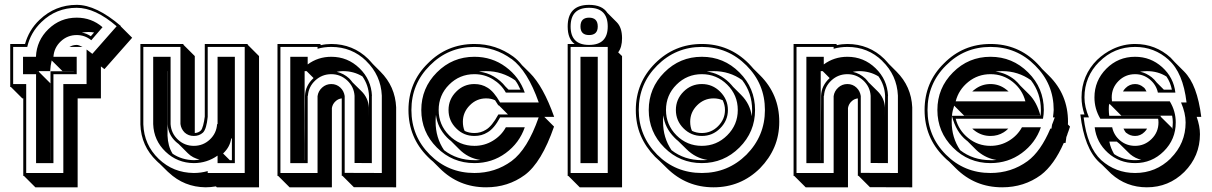

<svg xmlns="http://www.w3.org/2000/svg" viewBox="-20 -717 5036 798"><path d="M371.1 -582Q365.2 -583 359.4 -583.5Q353.5 -584 347.7 -584Q340.3 -584 333.5 -583.3Q326.7 -582.5 319.8 -581.5Q339.4 -578.6 357.4 -566.4ZM189.5 -51.3H189.9V-420.9H286.6V-421.4H239.7L194.8 -465.8Q192.4 -455.6 190.7 -444.3Q189 -433.1 188.5 -421.4H135.3V-420.9H142.1V-418L189.5 -370.6ZM481.4 -607.9 529.3 -560.1 414.1 -429.7Q410.6 -432.1 408.9 -433.6Q407.2 -435.1 406 -436Q404.8 -437 403.3 -438Q401.9 -439 399.4 -440.9V-308.1H302.7V61.5H127L79.6 14.2H76.7V-308.1H72.8L25.4 -355.5H22.5V-534.2H84Q91.8 -562 106.4 -587.2Q121.1 -612.3 144 -634.3Q209.5 -696.8 298.8 -696.8Q379.9 -696.8 482.4 -608.9ZM359.4 -549.8Q333 -571.3 298.8 -571.3Q260.3 -571.3 232.4 -544.9Q204.6 -518.6 202.1 -481H298.8V-408.7H202.1V-39.1H129.9V-408.7H75.7V-481H129.4Q132.3 -548.8 181.4 -596.2Q230.5 -643.6 298.8 -643.6Q360.4 -643.6 406.2 -604ZM464.8 -607.9Q376 -684.6 298.8 -684.6Q213.4 -684.6 152.3 -625.5Q106.4 -581.1 93.3 -522H34.7V-367.7H88.9V2H243.2V-367.7H339.8V-511.2Q345.2 -507.3 351.1 -502.9Q356.9 -498.5 363.8 -493.2ZM298.8 -530.3Q307.1 -530.3 322.8 -522H268.6Q282.7 -530.3 298.8 -530.3Z M907.2 -79.1 935.1 -51.3H943.8V-141.6H940.9Q936 -106.4 908.2 -80.1ZM676.3 -152.8Q677.2 -131.8 682.1 -113.3Q687 -94.7 697.3 -78.1Q735.8 -52.2 785.6 -51.3Q791.5 -51.3 797.4 -52Q803.2 -52.7 809.6 -53.7Q795.4 -57.1 783.2 -63.5Q771 -69.8 760.7 -80.1L722.2 -118.7Q719.2 -121.1 716.3 -123.3Q713.4 -125.5 710.9 -127.9Q678.7 -157.7 676.8 -200.7V-421.4H676.3ZM1009.3 -534.2V-531.2L1056.6 -483.9V61.5H881.3L877.4 57.6Q866.2 59.6 855.7 60.5Q845.2 61.5 834.5 61.5Q745.6 60.5 681.2 0Q680.2 -1 679 -2Q677.7 -2.9 676.8 -3.9L643.1 -37.1Q640.1 -39.6 637.2 -42.2Q634.3 -44.9 631.3 -47.9Q566.4 -109.9 563.5 -199.7V-534.2H742.2V-531.2L789.6 -483.9V-164.1Q805.2 -165 814.9 -174.8Q819.8 -179.7 824.2 -195.8Q828.6 -211.9 831.1 -232.4V-534.2ZM956.1 -481V-39.1H884.3V-70.3Q839.8 -39.1 785.6 -39.1Q717.3 -39.6 668.2 -86.4Q619.1 -133.3 616.7 -201.2V-481H689V-201.2Q691.4 -163.1 719.2 -137Q747.1 -110.8 785.6 -110.8Q824.2 -110.8 852.1 -137Q879.9 -163.1 882.3 -201.2H884.3V-481ZM843.3 -522V-231.4Q838.4 -180.7 823.7 -166Q808.1 -151.9 785.6 -151.9Q763.2 -151.9 747.6 -166Q732.4 -181.2 730 -201.7V-522H575.7V-200.2Q578.6 -115.2 639.6 -56.6Q670.4 -27.3 706.5 -12.9Q742.7 1.5 785.6 2Q800.3 2 814.7 0Q829.1 -2 843.3 -5.9V2H997.1V-522Z M1246.1 -51.3H1246.6Q1246.6 -85 1246.6 -117.9Q1246.6 -150.9 1247.1 -184.1Q1247.1 -196.8 1247.1 -214.6Q1247.1 -232.4 1247.3 -251.2Q1247.6 -270 1247.6 -287.8Q1247.6 -305.7 1247.6 -318.8Q1248.5 -340.8 1257.3 -358.6Q1266.1 -376.5 1281.7 -391.1L1283.2 -392.6L1254.4 -421.4H1246.1ZM1513.2 -227.5Q1513.2 -250.5 1513.4 -272.9Q1513.7 -295.4 1513.7 -318.4Q1511.7 -363.3 1486.3 -399.4Q1450.2 -421.4 1405.8 -421.4Q1392.6 -421.4 1379.4 -418.5Q1408.2 -412.1 1431.2 -391.1Q1435.1 -387.2 1438.5 -383.1Q1441.9 -378.9 1445.3 -374.5L1479 -341.3L1481.9 -338.4Q1496.1 -324.7 1504.2 -307.1Q1512.2 -289.6 1513.2 -270ZM1561 -419.4Q1622.6 -357.9 1626.5 -271V61.5L1450.7 61L1403.3 13.7H1400.4V-308.1Q1385.3 -306.2 1375 -296.4Q1362.3 -285.2 1359.4 -268.1V61.5H1183.6L1136.2 14.2H1133.3V-534.2H1312V-531.2L1313.5 -529.3Q1334.5 -534.2 1356.9 -534.2Q1401.4 -534.2 1440.2 -518.6Q1479 -502.9 1510.3 -472.2Q1515.6 -466.8 1520.3 -461.4Q1524.9 -456.1 1529.8 -450.7ZM1186.5 -39.1V-481H1258.8V-449.2Q1301.8 -481 1356.9 -481Q1424.8 -481 1473.9 -433.6Q1522.9 -386.2 1525.9 -318.8H1525.4V-39.1L1453.6 -39.6V-318.8Q1451.2 -356.4 1423.1 -382.6Q1395 -408.7 1356.9 -408.7Q1318.4 -408.7 1290.3 -382.6Q1262.2 -356.4 1259.8 -318.8H1258.8V-39.1ZM1299.8 2V-317.4Q1302.7 -338.4 1318.8 -353Q1335 -367.7 1356.9 -367.7Q1378.9 -367.7 1394.5 -353Q1402.3 -345.7 1406.7 -336.7Q1411.1 -327.6 1412.6 -317.9V1.5L1566.9 2V-319.8Q1563 -404.3 1502 -463.4H1502.4Q1442.4 -522 1356.9 -522Q1326.2 -522 1299.8 -514.2V-522H1145.5V2Z M2000.5 -421.4Q1992.7 -421.4 1985.4 -420.9Q1978 -420.4 1970.7 -419.4Q2004.4 -415.5 2032.7 -398.9Q2061 -382.3 2080.6 -357.4L2093.8 -344.2H2143.1Q2138.2 -355 2133.1 -364.7Q2127.9 -374.5 2121.1 -383.3Q2094.2 -401.9 2064.2 -411.6Q2034.2 -421.4 2000.5 -421.4ZM1951.7 -51.3Q1958 -51.3 1964.1 -51.3Q1970.2 -51.3 1976.6 -52.2Q1924.8 -59.6 1887.7 -97.7L1854.5 -130.9Q1846.7 -136.7 1837.9 -145.5Q1797.9 -186.5 1792 -239.7Q1791 -232.9 1790.8 -225.6Q1790.5 -218.3 1790.5 -210.9Q1790.5 -144.5 1825.7 -92.8Q1879.4 -51.3 1951.7 -51.3ZM1903.8 -210.9Q1903.8 -200.7 1905.5 -191.2Q1907.2 -181.6 1911.1 -172.9Q1929.2 -164.1 1951.7 -164.1Q1978 -164.1 1999.5 -177.7Q2024.4 -191.9 2051.3 -241.2H2091.3L2053.7 -278.8H2051.3Q2047.4 -284.7 2044.2 -290Q2041 -295.4 2037.6 -300.3Q2021.5 -308.1 2000.5 -308.1Q1960.9 -308.1 1932.6 -279.3Q1903.8 -250.5 1903.8 -210.9ZM1779.8 -45.4Q1769 -53.7 1757.8 -65.4Q1677.7 -145.5 1677.7 -259.8Q1677.7 -374.5 1757.8 -453.1Q1837.4 -534.2 1951.7 -534.2Q1997.1 -534.2 2037.4 -521Q2077.6 -507.8 2113.3 -481.9Q2123 -474.6 2132.1 -465.8Q2141.1 -457 2149.9 -445.8L2182.1 -414.1Q2238.3 -357.9 2283.2 -231.4H2242.2L2282.7 -190.9Q2231 -41.5 2161.1 10.3Q2091.3 61.5 2000.5 61.5Q1886.7 61.5 1807.6 -17.6ZM1951.7 -39.1Q1860.4 -39.1 1795.7 -103.8Q1731 -168.5 1731 -259.8Q1731 -351.1 1795.7 -416Q1860.4 -481 1951.7 -481Q2024.9 -481 2081.8 -439Q2138.7 -397 2161.1 -332H2082.5Q2063.5 -366.2 2028.6 -387.5Q1993.7 -408.7 1951.7 -408.7Q1890.1 -408.7 1846.7 -365.2Q1803.2 -321.8 1803.2 -259.8Q1803.2 -198.2 1846.7 -154.5Q1890.1 -110.8 1951.7 -110.8Q1993.7 -110.8 2028.6 -132.1Q2063.5 -153.3 2082.5 -188H2161.1Q2138.7 -122.6 2081.8 -80.8Q2024.9 -39.1 1951.7 -39.1ZM1951.7 2Q2038.1 2 2106 -47.4Q2172.4 -96.2 2218.8 -229H2058.6Q2033.7 -182.6 2006.3 -167Q1982.4 -151.9 1951.7 -151.9Q1907.2 -151.9 1876 -183.6Q1844.2 -215.3 1844.2 -259.8Q1844.2 -304.2 1876 -335.9Q1907.2 -367.7 1951.7 -367.7Q1982.4 -367.7 2006.3 -352.5Q2032.7 -336.9 2058.6 -291H2219.2Q2172.9 -422.9 2106 -472.2V-471.7Q2037.1 -522 1951.7 -522Q1842.8 -522 1766.6 -444.8Q1689.9 -368.7 1689.9 -259.8Q1689.9 -150.9 1766.6 -74.2Q1842.8 2 1951.7 2Z M2541 -626.5 2542 -625.5ZM2342.3 14.2H2339.4V-534.2H2368.2Q2339.4 -555.7 2339.4 -606.9Q2339.4 -696.8 2428.2 -696.8Q2482.9 -696.8 2504.4 -663.6L2543.5 -624.5Q2565.4 -602.5 2565.4 -558.1Q2565.4 -520.5 2549.3 -499.5L2565.4 -483.9V61.5H2389.6ZM2392.6 -39.1V-481H2464.4V-39.1ZM2428.2 -571.3Q2392.6 -571.3 2392.6 -606.9Q2392.6 -643.6 2428.2 -643.6Q2464.4 -643.6 2464.4 -606.9Q2464.4 -571.3 2428.2 -571.3ZM2428.2 -530.3Q2505.9 -530.3 2505.9 -606.9Q2505.9 -684.6 2428.2 -684.6Q2351.6 -684.6 2351.6 -606.9Q2351.6 -530.3 2428.2 -530.3ZM2505.9 2V-522H2351.6V2Z M2897 -51.3Q2903.3 -51.3 2909.2 -51.5Q2915 -51.8 2920.9 -52.2Q2870.6 -59.6 2832.5 -97.7L2798.3 -131.3Q2790 -137.7 2782.7 -145.5Q2743.2 -185.5 2736.8 -237.8Q2735.8 -231 2735.8 -224.4Q2735.8 -217.8 2735.8 -210.9Q2735.8 -144.5 2771 -92.8Q2824.7 -51.3 2897 -51.3ZM3060.1 -322.8Q3098.1 -284.7 3104.5 -233.9Q3106 -246.1 3106 -259.8Q3106 -330.6 3064.5 -384.3Q3012.7 -421.4 2945.8 -421.4Q2938.5 -421.4 2931.4 -420.9Q2924.3 -420.4 2917.5 -419.4Q2969.7 -413.6 3010.7 -374Q3015.1 -369.6 3019 -365.2Q3022.9 -360.8 3026.9 -356ZM2897 -164.1Q2936 -164.1 2964.4 -192.4Q2993.2 -221.2 2993.2 -259.8Q2993.2 -271 2990.7 -280.8Q2988.3 -290.5 2983.9 -300.3Q2966.8 -308.1 2945.8 -308.1Q2906.2 -308.1 2877.4 -279.3Q2848.6 -250.5 2848.6 -210.9Q2848.6 -189.9 2856 -173.3Q2874 -164.1 2897 -164.1ZM2723.1 -46.4Q2712.9 -55.2 2702.6 -65.4Q2663.1 -106 2642.8 -154.1Q2622.6 -202.1 2622.6 -259.8Q2622.6 -373.5 2702.6 -453.6Q2783.2 -534.2 2897 -534.2Q3010.7 -534.2 3091.3 -453.6Q3096.7 -448.2 3101.6 -442.6Q3106.4 -437 3111.3 -431.6L3139.2 -403.8Q3218.8 -324.2 3218.8 -210.9Q3218.8 -153.8 3198.5 -106Q3178.2 -58.1 3138.7 -17.6Q3058.6 61.5 2945.8 61.5Q2833 61.5 2752.4 -17.6ZM2897 -39.1Q2805.7 -39.1 2741 -103.8Q2676.3 -168.5 2676.3 -259.8Q2676.3 -351.1 2741 -416Q2805.7 -481 2897 -481Q2988.3 -481 3053.2 -416Q3118.2 -351.1 3118.2 -259.8Q3118.2 -168.5 3053.2 -103.8Q2988.3 -39.1 2897 -39.1ZM2897 -110.8Q2958.5 -110.8 3002.4 -154.5Q3046.4 -198.2 3046.4 -259.8Q3046.4 -321.8 3002.4 -365.2Q2958.5 -408.7 2897 -408.7Q2835.4 -408.7 2791.7 -365.2Q2748 -321.8 2748 -259.8Q2748 -198.2 2791.7 -154.5Q2835.4 -110.8 2897 -110.8ZM2897 -151.9Q2852.5 -151.9 2820.8 -183.6Q2789.1 -215.3 2789.1 -259.8Q2789.1 -304.2 2820.8 -335.9Q2852.5 -367.7 2897 -367.7Q2941.4 -367.7 2973.1 -335.9Q3005.4 -303.7 3005.4 -259.8Q3005.4 -215.8 2973.1 -183.6Q2941.4 -151.9 2897 -151.9ZM2897 2Q3005.4 2 3082.5 -74.2Q3159.2 -151.9 3159.2 -259.8Q3159.2 -368.2 3082.5 -444.8Q3005.4 -522 2897 -522Q2788.6 -522 2711.4 -444.8Q2634.8 -368.2 2634.8 -259.8Q2634.8 -151.9 2711.4 -74.2Q2788.1 2 2897 2Z M3391.1 -51.3H3391.6Q3391.6 -85 3391.6 -117.9Q3391.6 -150.9 3392.1 -184.1Q3392.1 -196.8 3392.1 -214.6Q3392.1 -232.4 3392.3 -251.2Q3392.6 -270 3392.6 -287.8Q3392.6 -305.7 3392.6 -318.8Q3393.6 -340.8 3402.3 -358.6Q3411.1 -376.5 3426.8 -391.1L3428.2 -392.6L3399.4 -421.4H3391.1ZM3658.2 -227.5Q3658.2 -250.5 3658.4 -272.9Q3658.7 -295.4 3658.7 -318.4Q3656.7 -363.3 3631.3 -399.4Q3595.2 -421.4 3550.8 -421.4Q3537.6 -421.4 3524.4 -418.5Q3553.2 -412.1 3576.2 -391.1Q3580.1 -387.2 3583.5 -383.1Q3586.9 -378.9 3590.3 -374.5L3624 -341.3L3627 -338.4Q3641.1 -324.7 3649.2 -307.1Q3657.2 -289.6 3658.2 -270ZM3706.1 -419.4Q3767.6 -357.9 3771.5 -271V61.5L3595.7 61L3548.3 13.7H3545.4V-308.1Q3530.3 -306.2 3520 -296.4Q3507.3 -285.2 3504.4 -268.1V61.5H3328.6L3281.2 14.2H3278.3V-534.2H3457V-531.2L3458.5 -529.3Q3479.5 -534.2 3502 -534.2Q3546.4 -534.2 3585.2 -518.6Q3624 -502.9 3655.3 -472.2Q3660.6 -466.8 3665.3 -461.4Q3669.9 -456.1 3674.8 -450.7ZM3331.5 -39.1V-481H3403.8V-449.2Q3446.8 -481 3502 -481Q3569.8 -481 3618.9 -433.6Q3668 -386.2 3670.9 -318.8H3670.4V-39.1L3598.6 -39.6V-318.8Q3596.2 -356.4 3568.1 -382.6Q3540 -408.7 3502 -408.7Q3463.4 -408.7 3435.3 -382.6Q3407.2 -356.4 3404.8 -318.8H3403.8V-39.1ZM3444.8 2V-317.4Q3447.8 -338.4 3463.9 -353Q3480 -367.7 3502 -367.7Q3523.9 -367.7 3539.6 -353Q3547.4 -345.7 3551.8 -336.7Q3556.2 -327.6 3557.6 -317.9V1.5L3711.9 2V-319.8Q3708 -404.3 3647 -463.4H3647.5Q3587.4 -522 3502 -522Q3471.2 -522 3444.8 -514.2V-522H3290.5V2Z M4096.7 -51.3Q4103 -51.3 4109.1 -51.3Q4115.2 -51.3 4121.6 -52.2Q4081.1 -58.1 4046.4 -85.9Q4043.5 -88.4 4040.8 -90.8Q4038.1 -93.3 4035.6 -95.7L4001 -130.4Q3998 -132.3 3996.6 -133.8Q3954.1 -167.5 3936.5 -234.9Q3936 -229 3935.8 -223.1Q3935.5 -217.3 3935.5 -210.9Q3935.5 -144.5 3970.7 -92.8Q4024.4 -51.3 4096.7 -51.3ZM4145.5 -421.4Q4138.2 -421.4 4131.1 -420.9Q4124 -420.4 4117.2 -419.4Q4160.6 -414.6 4196.8 -385.7Q4209.5 -375 4221.2 -360.4L4256.8 -325.2Q4289.6 -292.5 4304.2 -236.3H3987.3L3945.8 -277.8Q3942.4 -267.6 3939.9 -257.3Q3937.5 -247.1 3936.5 -235.8H4304.7Q4305.7 -242.7 4305.9 -248.5Q4306.2 -254.4 4306.2 -259.8Q4306.2 -329.6 4264.6 -383.8Q4211.4 -421.4 4145.5 -421.4ZM3924.8 -45.4Q3914.1 -53.7 3902.8 -65.4Q3822.8 -145.5 3822.8 -259.8Q3822.8 -374.5 3902.8 -453.1Q3982.4 -534.2 4096.7 -534.2Q4211.4 -534.2 4290.5 -453.6Q4295.9 -447.8 4301.3 -442.1Q4306.6 -436.5 4311.5 -430.2L4339.8 -402.3Q4418.9 -323.7 4418.9 -210.9Q4418.9 -207.5 4418.7 -204.8Q4418.5 -202.1 4418.5 -199.7L4427.2 -190.9Q4424.3 -181.2 4421.4 -173.3Q4418.5 -165.5 4416 -158.7H4416.5Q4415.5 -156.2 4414.3 -153.1Q4413.1 -149.9 4412.1 -147.5Q4411.6 -142.6 4410.4 -134.8Q4409.2 -127 4408.7 -123H4401.4Q4361.3 -31.7 4306.2 10.3Q4236.3 61.5 4145.5 61.5Q4031.7 61.5 3952.6 -17.6ZM4021 -336.9Q4023.4 -339.4 4025.4 -340.8Q4027.3 -342.3 4029.8 -344.2Q4059.1 -367.7 4096.7 -367.7Q4133.8 -367.7 4163.1 -344.2Q4168 -340.3 4171.9 -336.9ZM4151.4 -167Q4127.4 -151.9 4096.7 -151.9Q4059.6 -151.9 4029.8 -174.8H4030.3Q4024.9 -178.2 4021 -182.6H4170.9Q4160.6 -172.4 4151.4 -167ZM4241.7 -295.9Q4229.5 -344.2 4189.2 -376.5Q4148.9 -408.7 4096.7 -408.7Q4044.4 -408.7 4004.4 -376.5Q3964.4 -344.2 3952.1 -295.9ZM4096.7 -39.1Q4005.4 -39.1 3940.7 -103.8Q3876 -168.5 3876 -259.8Q3876 -351.1 3940.7 -416Q4005.4 -481 4096.7 -481Q4188 -481 4253.2 -416Q4318.4 -351.1 4318.4 -259.8Q4318.4 -242.7 4314.9 -223.6H3952.1Q3964.4 -175.3 4004.4 -143.1Q4044.4 -110.8 4096.7 -110.8Q4138.7 -110.8 4173.6 -132.1Q4208.5 -153.3 4227.5 -188H4306.2Q4283.7 -122.6 4226.8 -80.8Q4169.9 -39.1 4096.7 -39.1ZM4096.7 2Q4183.1 2 4251 -47.4Q4305.7 -87.9 4345.7 -182.6H4350.1L4352.5 -198.7Q4355 -206.1 4358.2 -213.4Q4361.3 -220.7 4363.8 -229H4356.4Q4357.4 -238.8 4358.4 -246.6Q4359.4 -254.4 4359.4 -259.8Q4359.4 -368.7 4282.2 -444.8Q4206.1 -522 4096.7 -522Q3987.8 -522 3911.6 -444.8Q3835 -368.7 3835 -259.8Q3835 -150.9 3911.6 -74.2Q3987.8 2 4096.7 2Z M4809.6 -423.3Q4807.6 -425.3 4806.2 -427Q4804.7 -428.7 4802.7 -430.2ZM4851.1 -185.5Q4851.1 -183.6 4852.1 -179.7Q4853 -186.5 4853.8 -193.6Q4854.5 -200.7 4854.5 -208Q4854.5 -222.2 4851.6 -236.3H4640.6L4593.3 -283.7H4590.3Q4590.3 -284.7 4590.1 -285.4Q4589.8 -286.1 4589.8 -287.1Q4588.4 -275.4 4588.4 -263.2Q4588.4 -255.9 4588.9 -249.3Q4589.4 -242.7 4590.3 -235.8H4803.7Q4803.7 -234.9 4804 -233.9Q4804.2 -232.9 4804.2 -231.9ZM4746.6 -421.4Q4739.3 -421.4 4732.2 -420.7Q4725.1 -419.9 4718.3 -418.9Q4731.4 -416.5 4743.7 -410.4Q4755.9 -404.3 4766.6 -396Q4778.3 -386.7 4787.6 -374L4817.4 -344.2H4850.6Q4844.7 -374.5 4828.1 -398.9Q4792.5 -421.4 4746.6 -421.4ZM4590.8 -128.4Q4593.3 -114.3 4598.4 -101.6Q4603.5 -88.9 4610.4 -76.7Q4647.9 -51.3 4697.8 -51.3Q4704.6 -51.3 4710.9 -51.8Q4717.3 -52.2 4723.6 -53.2Q4699.2 -58.1 4677.7 -75.7Q4675.3 -78.1 4673.1 -80.1Q4670.9 -82 4668.5 -84.5L4634.3 -118.2Q4632.8 -119.6 4631.1 -120.8Q4629.4 -122.1 4627.9 -123.5Q4626.5 -124.5 4625 -125.7Q4623.5 -127 4622.1 -128.4ZM4604 -512.7Q4605 -513.2 4605 -513.2Q4649.4 -534.2 4697.8 -534.2Q4740.7 -534.2 4777.6 -519.8Q4814.5 -505.4 4845.2 -477.5Q4854 -468.8 4862.8 -458.5L4900.9 -420.4Q4929.2 -392.1 4946.8 -345Q4964.4 -297.9 4972.7 -231.4H4953.6Q4967.3 -192.9 4967.3 -159.2Q4967.3 -67.9 4902.3 -2.4Q4837.4 61.5 4746.6 61.5Q4661.6 61.5 4598.6 5.4L4560.5 -32.2L4548.8 -42.5Q4486.8 -100.1 4470.2 -241.2H4487.3Q4475.1 -277.3 4475.1 -312Q4475.1 -357.9 4491.7 -397.5Q4508.3 -437 4540 -468.3Q4569.3 -496.1 4604 -512.7ZM4658.2 -351.1Q4674.8 -367.7 4697.8 -367.7Q4716.8 -367.7 4732.4 -354.5Q4736.3 -352.1 4739.3 -347.4Q4742.2 -342.8 4745.1 -336.9H4647.5Q4650.9 -343.8 4658.2 -351.1ZM4736.8 -168.5Q4720.2 -151.9 4697.8 -151.9Q4677.2 -151.9 4661.6 -164.6V-164.1Q4655.8 -168.9 4649.4 -182.6H4747.6Q4745.6 -178.7 4742.9 -175.3Q4740.2 -171.9 4736.8 -168.5ZM4841.8 -295.9Q4866.7 -255.4 4866.7 -208Q4866.7 -137.7 4817.1 -88.4Q4767.6 -39.1 4697.8 -39.1Q4632.3 -39.1 4584.7 -82Q4537.1 -125 4529.8 -188H4602.5Q4609.4 -154.8 4635.7 -132.8Q4662.1 -110.8 4697.8 -110.8Q4737.3 -110.8 4766.1 -139.2Q4794.9 -167.5 4794.9 -208Q4794.9 -216.3 4793.5 -223.6H4553.2Q4528.8 -264.6 4528.8 -312Q4528.8 -381.8 4578.1 -431.4Q4627.4 -481 4697.8 -481Q4762.2 -481 4810.1 -438Q4857.9 -395 4865.2 -332H4792.5Q4785.6 -364.7 4759 -386.7Q4732.4 -408.7 4697.8 -408.7Q4657.2 -408.7 4628.9 -380.4Q4600.6 -352.1 4600.6 -312Q4600.6 -303.7 4601.6 -295.9ZM4911.6 -291Q4897 -415.5 4836.9 -468.3H4837.4Q4777.8 -522 4697.8 -522Q4610.4 -522 4548.8 -460V-460.4Q4487.3 -398.9 4487.3 -312Q4487.3 -272.9 4505.9 -229H4483.9Q4498.5 -105.5 4557.1 -51.3Q4617.2 2 4697.8 2Q4784.2 2 4846.2 -59.1H4845.7Q4907.7 -121.1 4907.7 -208Q4907.7 -247.1 4888.7 -291Z"/></svg>

Font: Gondrin
Style: Regular
Weight: 400
Designer: Peter Wiegel, original typeface by Carl Albert Fahrenwaldt 1901
Foundry: Peter Wiegel
Version: Version 1.000 2010 initial release